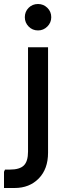

<svg xmlns="http://www.w3.org/2000/svg" viewBox="-74 -739 326 959"><path d="M-54 200V119L-49 108H-24Q24 108 45 87.5Q66 67 66 18V-503H166V24Q166 105 119.5 152.5Q73 200 -1 200ZM116 -587Q88 -587 69 -606.5Q50 -626 50 -653Q50 -681 69 -700Q88 -719 116 -719Q143 -719 162.5 -700Q182 -681 182 -653Q182 -626 162.5 -606.5Q143 -587 116 -587Z"/></svg>

Font: Fustat SemiBold
Style: Regular
Weight: 600
Designer: Mohamed Gaber, Khaled Hosny, Laura Garcia Mut
Foundry: Kief Type Foundry, Alif Type Foundry, Hard Type Foundry
Version: Version 1.007